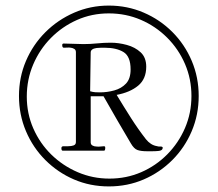

<svg xmlns="http://www.w3.org/2000/svg" viewBox="-20 -718 780 688"><path d="M448 -469Q448 -516 422.5 -531.5Q397 -547 355 -547Q351 -547 342.5 -547Q334 -547 326 -546Q305 -543 305 -530Q305 -495 304 -461.5Q303 -428 303 -391Q313 -388 321.5 -387.5Q330 -387 338 -387Q364 -387 389.5 -394Q415 -401 431.5 -418.5Q448 -436 448 -469ZM563 -189Q563 -178 547 -177Q537 -176 524.5 -176Q512 -176 507 -176Q485 -176 472.5 -180.5Q460 -185 449 -204Q424 -246 400 -287.5Q376 -329 351 -373H305V-208Q305 -200 311.5 -196.5Q318 -193 325 -193Q333 -192 340.5 -193Q348 -194 352 -194Q357 -194 357 -190Q357 -189 357 -187.5Q357 -186 357 -185Q357 -181 354 -178Q353 -178 352 -178Q351 -178 349 -178H205Q200 -178 200 -187Q200 -193 206 -194Q208 -194 210 -194Q212 -194 214 -194Q216 -194 219 -194Q222 -194 224 -194Q236 -194 244 -197Q252 -200 252 -209V-531Q252 -539 246.5 -542.5Q241 -546 234 -547Q228 -548 221 -547.5Q214 -547 209 -547Q203 -547 203 -556Q203 -561 205 -561Q206 -562 207 -562H208Q225 -562 243.5 -561Q262 -560 279 -560Q303 -560 328 -562.5Q353 -565 377 -565Q405 -565 434.5 -557Q464 -549 484 -530.5Q504 -512 504 -479Q504 -435 475 -411Q446 -387 398 -378Q424 -335 449.5 -295Q475 -255 503 -219Q511 -209 521 -202.5Q531 -196 544 -194Q546 -193 549.5 -193Q553 -193 557 -193H558Q559 -193 560 -192Q563 -192 563 -189ZM666 -374Q666 -435 643 -488.5Q620 -542 579 -583Q538 -624 484.5 -647Q431 -670 370 -670Q309 -670 256 -646.5Q203 -623 162.5 -582Q122 -541 99 -487Q76 -433 76 -372Q76 -311 99.5 -257.5Q123 -204 164 -164Q205 -124 258.5 -101Q312 -78 372 -78Q433 -78 486 -101Q539 -124 579.5 -165Q620 -206 643 -259.5Q666 -313 666 -374ZM692 -374Q692 -307 667 -248Q642 -189 597.5 -144.5Q553 -100 495 -75Q437 -50 370 -50Q303 -50 245 -75Q187 -100 142.5 -144.5Q98 -189 73 -248Q48 -307 48 -374Q48 -441 73 -499.5Q98 -558 142.5 -602.5Q187 -647 245.5 -672.5Q304 -698 370 -698Q436 -698 494.5 -673Q553 -648 597.5 -603.5Q642 -559 667 -500Q692 -441 692 -374Z"/></svg>

Font: Kaisei HarunoUmi
Style: Regular
Weight: 400
Designer: Font-Kai, 金井和夫
Foundry: KAZUO KANAI
Version: Version 5.003